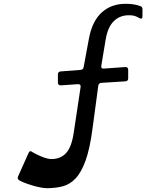

<svg xmlns="http://www.w3.org/2000/svg" viewBox="-20 -780 841 1008"><path d="M728 -695Q728 -675 710 -686Q696 -694 685 -697Q674 -700 657 -700Q609 -700 577.5 -669Q546 -638 535 -574L512 -436Q509 -418 526 -420L637 -428Q653 -429 653 -413V-369Q653 -354 638 -353L512 -345Q498 -344 496 -330L466 -107Q452 0 429.5 62.5Q407 125 376.5 157Q346 189 308 198.5Q270 208 225 208Q213 208 192 204Q171 200 149.5 193.5Q128 187 108.5 179.5Q89 172 80 166Q69 158 75 146L130 23Q137 7 151 19Q171 31 200.5 43Q230 55 250 55Q298 55 327 23.5Q356 -8 367 -83L403 -322Q406 -339 388 -338L300 -332Q284 -331 284 -347V-390Q284 -403 298 -405L403 -413Q416 -414 419 -427L447 -578Q464 -669 514 -714.5Q564 -760 639 -760Q662 -760 679 -757.5Q696 -755 716 -748Q728 -745 728 -731Z"/></svg>

Font: OpenDyslexic 3
Style: Regular
Weight: 400
Designer: Abelardo Gonzalez
Version: Version 1.000;PS 001.001;hotconv 1.0.56